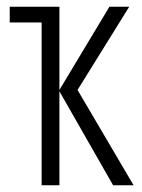

<svg xmlns="http://www.w3.org/2000/svg" viewBox="-20 -552 422 572"><path d="M365 -532 211 -284 378 0H317L157 -280V0H104V-485H9V-532H157V-284L306 -532Z"/></svg>

Font: Noto Sans ExtraCondensed Light
Style: Regular
Weight: 300
Width: 2
Designer: Monotype Design Team
Foundry: Monotype Imaging Inc.
Version: Version 2.013; ttfautohint (v1.8.4.7-5d5b)